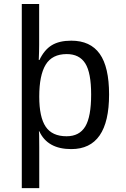

<svg xmlns="http://www.w3.org/2000/svg" viewBox="-20 -745 640 972"><path d="M441.4 -266.6Q441.4 -377 411.6 -424.1Q381.8 -471.2 317.9 -471.2Q244.1 -471.2 211.4 -417.7Q178.7 -364.3 178.7 -255.9Q178.7 -151.9 211.4 -103.5Q244.1 -55.2 316.9 -55.2Q381.8 -55.2 411.6 -104.5Q441.4 -153.8 441.4 -266.6ZM179.7 -441.4Q204.1 -492.7 241.9 -515.9Q279.8 -539.1 340.8 -539.1Q437.5 -539.1 484.9 -472.4Q532.2 -405.8 532.2 -266.6Q532.2 9.8 340.8 9.8Q220.7 9.8 179.2 -80.1H176.8Q178.7 -76.2 178.7 1V207.5H90.3V-724.6H178.2V-518.1Q178.2 -486.3 176.3 -441.4Z"/></svg>

Font: Liberation Mono
Style: Regular
Weight: 400
Monospace: yes
Designer: Steve Matteson
Foundry: Ascender Corporation
Version: Version 2.1.5